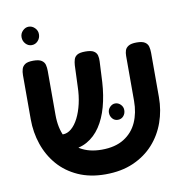

<svg xmlns="http://www.w3.org/2000/svg" viewBox="-84 -828 892 924"><g transform="rotate(-10 362.0 -366.0)"><path d="M358 16Q283 16 225 -10Q167 -36 128 -81Q89 -126 69 -184.5Q49 -243 49 -307V-523Q49 -539 53 -552.5Q57 -566 69.5 -574.5Q82 -583 110 -583Q137 -583 150 -574.5Q163 -566 166.5 -552.5Q170 -539 170 -522V-307Q170 -244 192.5 -199Q215 -154 257.5 -129Q300 -104 361 -104Q427 -104 470 -131Q513 -158 533.5 -204Q554 -250 554 -308V-528Q554 -543 558 -555Q562 -567 575 -575Q588 -583 615 -583Q642 -583 655 -574.5Q668 -566 671.5 -552Q675 -538 675 -522V-305Q675 -241 654.5 -183Q634 -125 594 -80.5Q554 -36 495 -10Q436 16 358 16ZM166 -128 156 -209H189Q211 -209 230.5 -225.5Q250 -242 265 -271.5Q280 -301 289 -340Q298 -379 299 -424L303 -527Q304 -542 308 -555Q312 -568 324.5 -575.5Q337 -583 364 -583Q392 -583 405 -575Q418 -567 421.5 -553.5Q425 -540 424 -524L419 -424Q415 -359 400 -304.5Q385 -250 358.5 -210.5Q332 -171 294 -149.5Q256 -128 205 -128ZM462 -232Q446 -232 435.5 -244Q425 -256 425 -273Q425 -289 436.5 -300.5Q448 -312 462 -312Q477 -312 488.5 -300.5Q500 -289 500 -273Q500 -256 489.5 -244Q479 -232 462 -232ZM116 -658Q99 -658 86.5 -671.5Q74 -685 74 -704Q74 -722 87 -735Q100 -748 116 -748Q133 -748 146 -735Q159 -722 159 -704Q159 -685 146.5 -671.5Q134 -658 116 -658Z"/></g></svg>

Font: Fredoka Light Medium
Style: Regular
Weight: 500
Version: Version 2.001